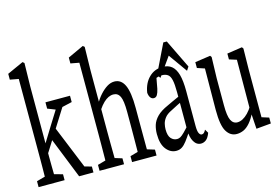

<svg xmlns="http://www.w3.org/2000/svg" viewBox="-110 -1124 1973 1365"><g transform="rotate(-15 876.5 -441.5)"><path d="M21 0V-43.5L107.4 -67.4H125L212.4 -43.5V0ZM81.5 0Q82.5 -30.8 83 -62.5Q83.5 -94.2 83.7 -126Q84 -157.7 84 -189.2Q84 -220.7 84 -252.4V-779.3L21 -791V-834L140.6 -888.2L152.3 -878.4L148.9 -706.5V-252.4Q148.9 -221.7 148.9 -189.7Q148.9 -157.7 149.4 -126Q149.9 -94.2 150.4 -63Q150.9 -31.7 151.9 0ZM116.7 -164.1V-239.3H119.1L220.7 -404.3L324.2 -569.8H371.6ZM319.3 0 191.9 -319.3 237.3 -391.6 373.5 -57.6 424.8 -43.5V0ZM224.1 -523.4V-569.8H404.8V-523.4L318.4 -503.4L294.9 -495.6Z M469.7 0V-43.5L555.2 -67.4H572.3L649.9 -43.5V0ZM527.3 0Q528.3 -27.3 528.8 -72.5Q529.3 -117.7 529.5 -166.3Q529.8 -214.8 529.8 -252.4V-779.3L466.8 -791V-834L584 -888.2L595.7 -878.4L592.3 -706.5V-454.1L594.7 -438.5V-252.4Q594.7 -214.8 595.2 -166.3Q595.7 -117.7 596.2 -72.5Q596.7 -27.3 597.7 0ZM709 0V-43.5L793.9 -67.4H811.5L889.2 -43.5V0ZM765.1 0Q766.1 -27.3 766.4 -72Q766.6 -116.7 767.1 -165.5Q767.6 -214.4 767.6 -252.4V-354Q767.6 -436.5 752.4 -467.8Q737.3 -499 704.1 -499Q685.5 -499 667.7 -490.7Q649.9 -482.4 631.1 -464.6Q612.3 -446.8 590.8 -415L576.7 -460.9H584Q603 -496.6 628.7 -524.9Q654.3 -553.2 680.9 -569.6Q707.5 -585.9 734.4 -585.9Q784.2 -585.9 808.8 -533.7Q833.5 -481.4 833.5 -364.3V-252.4Q833.5 -213.9 833.7 -165.3Q834 -116.7 834 -72Q834 -27.3 835 0Z M1034.7 4.4Q992.2 4.4 961.4 -33.7Q930.7 -71.8 930.7 -146Q930.7 -181.2 940.2 -212.2Q949.7 -243.2 977.5 -271.5Q1005.4 -299.8 1058.6 -323.2Q1078.6 -333 1099.1 -342.3Q1119.6 -351.6 1139.2 -360.4Q1158.7 -369.1 1178.7 -377.4V-334Q1151.9 -322.3 1126.7 -309.1Q1101.6 -295.9 1075.7 -282.7Q1040.5 -266.1 1024.7 -245.1Q1008.8 -224.1 1003.9 -202.9Q999 -181.6 999 -162.6Q999 -115.7 1017.3 -95.5Q1035.6 -75.2 1061.5 -75.2Q1074.2 -75.2 1086.2 -81.8Q1098.1 -88.4 1116.9 -107.2Q1135.7 -126 1167 -161.6L1177.2 -101.6H1153.8Q1130.4 -65.9 1112.5 -42.5Q1094.7 -19 1076.7 -7.3Q1058.6 4.4 1034.7 4.4ZM1217.8 0Q1185.1 0 1165.8 -33Q1146.5 -65.9 1146.5 -120.6V-126.5V-396.5Q1146.5 -455.6 1139.4 -487.1Q1132.3 -518.6 1115.5 -530Q1098.6 -541.5 1073.7 -541.5Q1061 -541.5 1043.7 -537.4Q1026.4 -533.2 1003.9 -521L1036.1 -559.1L1017.1 -456.5Q1011.2 -429.2 1002.2 -414.1Q993.2 -398.9 977.1 -398.9Q961.4 -398.9 951.9 -412.4Q942.4 -425.8 940.4 -448.2Q951.2 -516.6 992.2 -557.1Q1033.2 -597.7 1092.3 -597.7Q1133.3 -597.7 1159.4 -576.4Q1185.5 -555.2 1198.5 -509.8Q1211.4 -464.4 1211.4 -388.2V-132.3Q1211.4 -93.8 1219.2 -77.6Q1227.1 -61.5 1239.7 -61.5Q1249.5 -61.5 1256.6 -69.1Q1263.7 -76.7 1269.5 -88.4L1285.6 -61.5Q1272.5 -26.4 1255.1 -13.2Q1237.8 0 1217.8 0ZM1254.4 -525.9 1124.5 -708.5H1188.5L1058.6 -525.9L1041 -552.7L1143.6 -764.2H1169.4L1272 -552.7Z M1481 0Q1433.6 0 1406.2 -45.9Q1379.4 -89.8 1379.4 -203.1Q1379.4 -206.5 1379.4 -210L1381.8 -526.9L1397.9 -503.4L1327.1 -526.9V-569.8L1440.4 -586.4L1448.7 -575.2L1444.3 -419.9V-220.7Q1444.3 -142.6 1459.7 -110.8Q1475.1 -79.1 1506.8 -79.1Q1525.9 -79.1 1545.9 -89.6Q1565.9 -100.1 1585.7 -120.4Q1605.5 -140.6 1623.5 -170.9L1635.3 -119.1H1623.5Q1602.5 -75.7 1578.6 -48.3Q1554.7 -21 1530.3 -10.5Q1505.9 0 1481 0ZM1624.5 0 1615.2 -140.6V-143.6L1617.2 -509.8L1563 -526.9V-569.8L1674.3 -586.4L1682.6 -575.2L1680.2 -419.9V-69.8L1732.9 -53.2V-9.8Z"/></g></svg>

Font: Scarab Serif
Style: Regular
Weight: 400
Designer: John Roberts
Foundry: Scarab
Version: 1.0